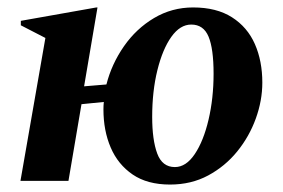

<svg xmlns="http://www.w3.org/2000/svg" viewBox="-20 -486 760 516"><path d="M35 0 102 -384 36 -418V-430L239 -466H242L206 -254L266 -259Q280 -314 313 -361.5Q346 -409 394 -437.5Q442 -466 499 -466Q562 -466 603.5 -439.5Q645 -413 665 -367.5Q685 -322 685 -264Q685 -216 667.5 -167.5Q650 -119 617.5 -79Q585 -39 539.5 -14.5Q494 10 437 10Q376 10 336.5 -17Q297 -44 277.5 -89.5Q258 -135 258 -192Q258 -202 259 -212L199 -206L164 0ZM450 -37Q480 -37 503.5 -72Q527 -107 540.5 -164.5Q554 -222 554 -288Q554 -355 540.5 -387.5Q527 -420 494 -420Q464 -420 440.5 -387Q417 -354 403 -297.5Q389 -241 389 -172Q389 -110 402.5 -73.5Q416 -37 450 -37Z"/></svg>

Font: Spectral
Style: Bold Italic
Weight: 700
Italic angle: -10°
Designer: Jean-Baptiste Levee
Foundry: Production Type
Version: Version 2.001